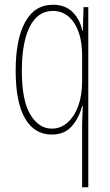

<svg xmlns="http://www.w3.org/2000/svg" viewBox="-20 -557 462 809"><path d="M326 -30Q326 -41 327 -64.5Q328 -88 329 -110H326Q312 -58 281.5 -24Q251 10 198 10Q125 10 85.5 -58Q46 -126 46 -259Q46 -391 86 -464Q126 -537 203 -537Q256 -537 287 -505Q318 -473 327 -427H329L332 -527H352V232H326ZM198 -15Q236 -15 265 -41Q294 -67 310 -111.5Q326 -156 326 -213V-323Q326 -409 292.5 -460Q259 -511 203 -511Q139 -511 105.5 -444.5Q72 -378 72 -259Q72 -133 108 -74Q144 -15 198 -15Z"/></svg>

Font: Noto Sans Telugu ExtraCondensed Thin
Style: Regular
Weight: 100
Width: 2
Designer: Jelle Bosma - Monotype Design Team
Foundry: Monotype Imaging Inc.
Version: Version 2.005; ttfautohint (v1.8.4.7-5d5b)